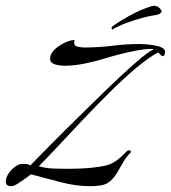

<svg xmlns="http://www.w3.org/2000/svg" viewBox="-30 -631 590 663"><path d="M9 12Q-10 12 -10 -4Q-10 -17 -1 -31Q8 -45 21.5 -55Q35 -65 48 -65Q55 -65 61.5 -64.5Q68 -64 75 -60Q89 -74 122 -108Q155 -142 200 -186.5Q245 -231 293 -278Q341 -325 384.5 -366Q428 -407 459.5 -432.5Q491 -458 501 -460Q498 -462 495 -462Q492 -462 490 -462Q471 -462 441.5 -456.5Q412 -451 383 -443.5Q354 -436 335 -430Q303 -420 265 -412Q227 -404 194 -404Q186 -404 174 -405.5Q162 -407 152.5 -412Q143 -417 143 -428Q143 -445 158 -459.5Q173 -474 193.5 -483.5Q214 -493 228 -493Q226 -490 226 -484Q226 -472 239 -469.5Q252 -467 263 -467Q311 -467 358 -473Q405 -479 453 -479Q459 -479 473 -478Q487 -477 502.5 -474.5Q518 -472 529 -466.5Q540 -461 540 -452Q540 -449 538.5 -443Q537 -437 532 -437Q528 -437 523.5 -442.5Q519 -448 516 -450Q484 -433 441.5 -397.5Q399 -362 352 -315.5Q305 -269 259 -220.5Q213 -172 173 -129Q133 -86 104 -57Q128 -50 154.5 -49Q181 -48 206 -48Q227 -48 247.5 -49Q268 -50 288 -52Q317 -55 335.5 -59.5Q354 -64 370 -75Q386 -86 405 -106Q411 -112 415 -112Q422 -112 422 -107Q422 -105 420.5 -103.5Q419 -102 417 -100Q406 -89 395.5 -71Q385 -53 374.5 -35Q364 -17 350 -5Q337 6 319 9Q301 12 284 12Q231 12 179.5 -2Q128 -16 77 -29Q70 -24 56.5 -14Q43 -4 30 4Q17 12 9 12ZM358 -529Q355 -529 355.5 -534Q356 -539 358 -540Q377 -554 415 -575.5Q453 -597 494 -610L504 -611Q514 -610 521 -603Q528 -596 528 -591Q527 -588 523 -584.5Q519 -581 508 -579Q490 -577 462 -569.5Q434 -562 406 -551.5Q378 -541 360 -530Q359 -530 359 -529.5Q359 -529 358 -529Z"/></svg>

Font: Caramel
Style: Regular
Weight: 400
Designer: Robert E. Leuschke
Foundry: Robert E. Leuschke
Version: Version 1.010